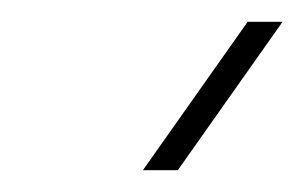

<svg xmlns="http://www.w3.org/2000/svg" viewBox="-20 -749 279 176"><path d="M111 -593 207 -729H239L143 -593Z"/></svg>

Font: Hubot Sans Condensed ExtraLight
Style: Italic
Weight: 200
Width: 3
Italic angle: -12.0243°
Designer: Deni Anggara
Foundry: GitHub, Inc., Subsidiary of Microsoft Corporation
Version: Version 2.000